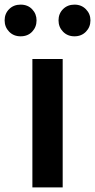

<svg xmlns="http://www.w3.org/2000/svg" viewBox="-57 -810 411 830"><path d="M83 0V-555H214V0ZM32 -653Q2 -653 -17.5 -673Q-37 -693 -37 -722Q-37 -751 -17.5 -770.5Q2 -790 32 -790Q63 -790 82 -770Q101 -750 101 -722Q101 -693 82 -673Q63 -653 32 -653ZM265 -653Q235 -653 215.5 -673Q196 -693 196 -722Q196 -751 215.5 -770.5Q235 -790 265 -790Q295 -790 314.5 -770Q334 -750 334 -722Q334 -693 314.5 -673Q295 -653 265 -653Z"/></svg>

Font: Noto Sans SC Thin SemiBold
Style: Regular
Weight: 600
Version: Version 2.004-H2;hotconv 1.0.118;makeotfexe 2.5.65603